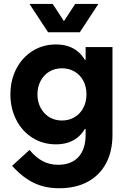

<svg xmlns="http://www.w3.org/2000/svg" viewBox="-20 -747 660 991"><path d="M269 -2Q201.7 -2 147.9 -35.6Q94.2 -69.3 64 -128.4Q33.7 -187.5 33.7 -259.8Q33.7 -332.5 64 -391.4Q94.2 -450.2 147.9 -483.9Q201.7 -517.6 269 -517.6Q329.1 -517.6 370.8 -489.3Q412.6 -460.9 434.6 -403.8Q456.5 -346.7 456.5 -259.8L406.7 -438H469.2V-81.5H406.7L456.5 -259.8Q456.5 -173.8 434.6 -116.2Q412.6 -58.6 370.8 -30.3Q329.1 -2 269 -2ZM426.3 -259.8Q426.3 -299.3 410.2 -329.8Q394 -360.4 365.2 -377.4Q336.4 -394.5 299.8 -394.5Q263.2 -394.5 234.6 -377.4Q206.1 -360.4 189.7 -329.6Q173.3 -298.8 173.3 -259.8Q173.3 -221.2 189.7 -190.4Q206.1 -159.7 234.6 -142.3Q263.2 -125 299.8 -125Q336.4 -125 365.2 -142.3Q394 -159.7 410.2 -190.4Q426.3 -221.2 426.3 -259.8ZM42.5 108.9 132.3 26.9Q166 66.9 201.4 85.2Q236.8 103.5 280.3 103.5Q348.1 103.5 385 63.2Q421.9 22.9 421.9 -50.8V-118.2L444.3 -252L421.9 -402.3V-503.9H560.5V-50.8Q560.5 34.2 527.3 96.2Q494.1 158.2 432.4 191.4Q370.6 224.6 286.1 224.6Q210.9 224.6 153.3 196.3Q95.7 168 42.5 108.9ZM228 -580.6H347.7L252 -726.6H132.3ZM272.5 -580.6H392.1L487.8 -726.6H368.2Z"/></svg>

Font: Wanted Sans Variable
Style: Regular
Weight: 400
Designer: Original Design by Kil Hyung-jin and Kang Hanbin, Wanted Lab, Inc; Hangeul from Source Han Sans by Jang Soo-young and Ka
Foundry: Wanted Lab, Inc.
Version: Version 1.003;Glyphs 3.2 (3227)